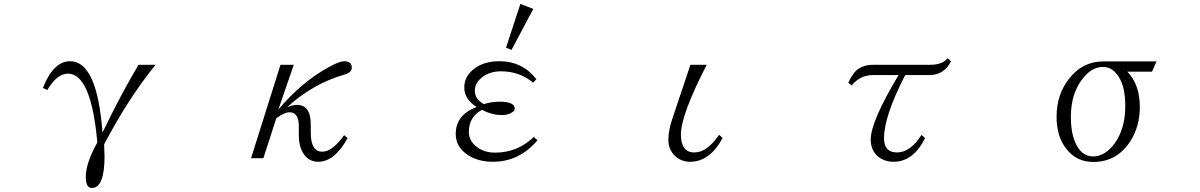

<svg xmlns="http://www.w3.org/2000/svg" viewBox="-20 -850 6040 966"><path d="M195.8 -407.2Q248.5 -542 333 -542Q468.8 -542 495.6 -183.1Q589.4 -377.4 676.8 -523.9H762.7Q628.4 -359.9 503.9 -124Q505.9 -78.6 505.9 -63Q505.9 95.7 441.9 95.7Q411.6 95.7 411.6 40.5Q411.6 -29.3 469.7 -133.3Q438.5 -479.5 321.8 -479.5Q267.1 -479.5 217.8 -397Z M1458 -523.9 1380.4 -298.8Q1497.1 -437.5 1637.2 -514.2Q1689 -542 1711.4 -542Q1750 -542 1750 -509.8Q1750 -485.4 1714.4 -475.1Q1552.2 -428.7 1424.3 -310.1Q1454.1 -322.3 1474.1 -322.3Q1543.5 -322.3 1543.5 -224.1V-183.1Q1543.5 -86.9 1601.1 -86.9Q1652.3 -86.9 1711.4 -169.9L1729 -155.3Q1663.1 -36.1 1581.1 -36.1Q1531.2 -36.1 1504.4 -81.1Q1483.4 -115.7 1483.4 -168.9V-216.3Q1483.4 -285.2 1436 -285.2Q1410.6 -285.2 1370.1 -254.9L1305.2 -54.2H1243.2L1391.1 -523.9Z M2684.1 -144Q2592.3 -36.1 2460 -36.1Q2389.2 -36.1 2338.9 -66.9Q2272.9 -107.4 2272.9 -176.3Q2272.9 -271.5 2377.9 -312Q2315.9 -350.1 2315.9 -410.2Q2315.9 -467.8 2367.2 -504.9Q2416 -542 2492.2 -542Q2608.9 -542 2678.7 -451.2L2662.1 -434.1Q2594.2 -491.2 2501 -491.2Q2435.5 -491.2 2395 -452.1Q2369.1 -426.3 2369.1 -393.1Q2369.1 -351.6 2414.1 -326.2Q2453.1 -338.4 2493.7 -338.4Q2569.8 -338.4 2569.8 -303.2Q2569.8 -294.4 2560.1 -287.1Q2538.1 -271 2504.9 -271Q2455.6 -271 2404.8 -297.4Q2338.9 -262.7 2338.9 -186Q2338.9 -146 2371.1 -117.2Q2410.6 -82 2470.7 -82Q2584 -82 2666 -161.1ZM2598.1 -830.1 2663.1 -805.2 2553.7 -599.1 2525.9 -609.9Z M3453.6 -523.9H3535.6Q3405.8 -271.5 3405.8 -173.8Q3405.8 -83 3473.6 -83Q3537.6 -83 3597.7 -171.9L3615.7 -155.8Q3551.3 -36.1 3452.6 -36.1Q3404.3 -36.1 3372.6 -68.8Q3342.8 -100.6 3342.8 -146Q3342.8 -191.4 3359.9 -244.1Z M4248 -434.1Q4267.6 -474.6 4285.2 -492.2Q4316.9 -523.9 4374 -523.9H4657.2Q4723.1 -523.9 4747.1 -557.1L4765.1 -542Q4729.5 -472.2 4656.2 -472.2H4534.2Q4427.7 -264.6 4427.7 -155.3Q4427.7 -83 4492.7 -83Q4560.5 -83 4616.2 -171.4L4634.3 -155.3Q4575.2 -36.1 4476.1 -36.1Q4430.2 -36.1 4397.9 -62Q4360.8 -93.3 4360.8 -147.9Q4360.8 -238.8 4501 -472.2H4371.1Q4308.1 -472.2 4265.1 -420.4Z M5775.9 -489.3H5651.9Q5714.8 -424.8 5714.8 -312Q5714.8 -215.3 5668 -141.1Q5600.6 -35.2 5481 -35.2Q5396 -35.2 5344.7 -101.1Q5295.9 -163.6 5295.9 -262.2Q5295.9 -374.5 5358.9 -454.1Q5426.3 -541 5530.8 -541H5798.8ZM5529.8 -513.2Q5477.1 -513.2 5433.6 -462.4Q5367.7 -385.7 5367.7 -260.3Q5367.7 -187 5388.7 -136.2Q5418.5 -63 5479.5 -63Q5531.7 -63 5575.7 -112.8Q5641.6 -189.5 5641.6 -316.9Q5641.6 -413.6 5607.4 -465.3Q5576.2 -513.2 5529.8 -513.2Z"/></svg>

Font: I.Ming
Style: Regular
Weight: 400
Designer: Ichiten Fonts Project
Version: Version 6.11; Dec 27, 2019